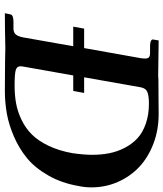

<svg xmlns="http://www.w3.org/2000/svg" viewBox="40 -728 688 809"><g transform="rotate(90 384.5 -323.0)"><path d="M259.8 -75.2Q258.8 -71.3 258.8 -64Q258.8 -49.8 274.7 -44.9Q290.5 -40 339.8 -40Q380.9 -40 415.5 -46.4Q450.2 -52.7 485.1 -69.6Q520 -86.4 546.6 -113.3Q573.2 -140.1 594 -183.6Q614.7 -227.1 625 -284.2Q631.8 -333 631.8 -367.2Q631.8 -405.8 625 -439.7Q618.2 -473.6 602.1 -504.6Q585.9 -535.6 561.8 -557.9Q537.6 -580.1 500.2 -593Q462.9 -606 416 -606Q383.3 -606 367.2 -599.4Q351.1 -592.8 347.2 -570.8L305.2 -333H371.1L362.8 -287.1H297.4ZM40 -22Q42 -35.2 70.8 -35.2H100.1Q116.2 -35.2 124.8 -45.2Q133.3 -55.2 137.2 -77.1L174.3 -287.1H91.8L100.1 -333H182.1L224.1 -568.8Q226.1 -577.6 226.1 -589.8Q226.1 -601.6 220.7 -606.2Q215.3 -610.8 202.1 -610.8H173.8Q159.7 -610.8 152.1 -614.5Q144.5 -618.2 146 -624L149.9 -647L296.9 -645Q300.3 -645 307.1 -645.5Q314 -646 316.9 -646Q348.6 -646 398.9 -646.5Q449.2 -647 460 -647Q526.9 -647 584.7 -625Q642.6 -603 682.9 -565.2Q723.1 -527.3 746.1 -475.1Q769 -422.9 769 -363.8Q769 -335.9 763.2 -309.1Q751 -238.3 719.2 -182.6Q687.5 -127 647 -93.3Q606.4 -59.6 555.7 -37.6Q504.9 -15.6 458 -7.3Q411.1 1 362.8 1Q327.1 1 283.4 0.5Q239.7 0 229 0Q210.9 -1 183.1 -1Q99.1 1 35.2 1Z"/></g></svg>

Font: Linux Libertine G
Style: Bold Italic
Weight: 700
Italic angle: -11.5°
Designer: Philipp H. Poll
Foundry: Philipp H. Poll
Version: Version 4.1.0